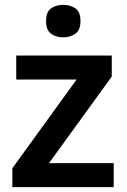

<svg xmlns="http://www.w3.org/2000/svg" viewBox="-20 -772 522 792"><path d="M449 0H31V-78L296 -444H47V-543H441V-456L182 -99H449ZM241 -752Q270 -752 291 -737.5Q312 -723 312 -685Q312 -648 291 -633Q270 -618 241 -618Q211 -618 190.5 -633Q170 -648 170 -685Q170 -723 190.5 -737.5Q211 -752 241 -752Z"/></svg>

Font: Noto Sans Adlam SemiBold
Style: Regular
Weight: 600
Version: Version 3.001